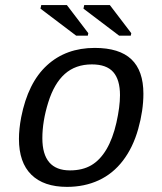

<svg xmlns="http://www.w3.org/2000/svg" viewBox="-20 -727 640 757"><path d="M244.1 9.8Q152.3 9.8 103.5 -38.3Q54.7 -86.4 54.7 -179.2Q54.7 -217.8 63.5 -264.6Q90.3 -400.9 165.3 -469.5Q240.2 -538.1 353.5 -538.1Q450.7 -538.1 498 -493.2Q545.4 -448.2 545.4 -357.4Q545.4 -291.5 524.9 -218.5Q504.4 -145.5 464.8 -93.8Q425.3 -42 369.1 -16.1Q313 9.8 244.1 9.8ZM453.1 -351.6Q453.1 -412.6 426.5 -442.9Q399.9 -473.1 342.3 -473.1Q277.8 -473.1 235.6 -435.5Q193.4 -397.9 170.2 -323.2Q147 -248.5 147 -182.1Q147 -55.2 255.9 -55.2Q305.2 -55.2 339.8 -75.4Q374.5 -95.7 399.7 -138.2Q424.8 -180.7 439 -243.4Q453.1 -306.2 453.1 -351.6ZM449.7 -586.4 309.1 -692.9 312 -707H413.1L497.6 -596.2L495.6 -586.4ZM280.3 -586.4 139.6 -692.9 142.6 -707H243.7L328.1 -596.2L326.2 -586.4Z"/></svg>

Font: Liberation Mono
Style: Italic
Weight: 400
Italic angle: -12°
Monospace: yes
Designer: Steve Matteson
Foundry: Ascender Corporation
Version: Version 2.1.5